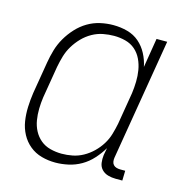

<svg xmlns="http://www.w3.org/2000/svg" viewBox="-85 -608 671 696"><g transform="rotate(15 250.0 -260.0)"><path d="M182 8Q155 8 130 1Q105 -6 85.5 -22Q66 -38 54 -60.5Q42 -83 38 -108.5Q34 -134 35 -161Q36 -188 40 -215L60 -335Q64 -359 71 -383Q78 -407 91 -429.5Q104 -452 122 -471.5Q140 -491 162 -504Q184 -517 208.5 -522.5Q233 -528 257 -528Q285 -528 310.5 -521Q336 -514 355 -497.5Q374 -481 386 -458Q398 -435 403 -410L421 -520H461L385 -64Q384 -57 385 -50Q386 -43 390.5 -38Q395 -33 402 -31Q409 -29 416 -29H435L434 8H409Q394 8 380 4Q366 0 356.5 -10Q347 -20 345 -34.5Q343 -49 345 -64L350 -91Q337 -69 319 -49Q301 -29 278.5 -16Q256 -3 231 2.5Q206 8 182 8ZM196 -29Q216 -29 236.5 -33Q257 -37 276 -47.5Q295 -58 311 -73.5Q327 -89 338.5 -107.5Q350 -126 356 -146.5Q362 -167 366 -187L386 -307Q389 -329 389.5 -351Q390 -373 386.5 -394Q383 -415 374 -434Q365 -453 349.5 -466.5Q334 -480 313 -485.5Q292 -491 270 -491Q250 -491 229 -487Q208 -483 188.5 -472Q169 -461 153.5 -445Q138 -429 126.5 -410Q115 -391 109 -370.5Q103 -350 99 -329L79 -209Q76 -188 75.5 -166Q75 -144 78.5 -123Q82 -102 91.5 -84Q101 -66 116.5 -53Q132 -40 153 -34.5Q174 -29 196 -29Z"/></g></svg>

Font: Iosevka Extralight
Style: Italic
Weight: 200
Italic angle: -9°
Monospace: yes
Designer: Belleve Invis
Foundry: Belleve Invis
Version: Version 32.5.0; ttfautohint (v1.8.4)